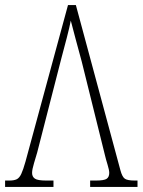

<svg xmlns="http://www.w3.org/2000/svg" viewBox="-22 -734 560 754"><path d="M299 -492Q285 -543 274 -584.5Q263 -626 256 -653Q251 -627 240.5 -586.5Q230 -546 219 -505L124 -135Q119 -118 111.5 -93Q104 -68 104 -55Q104 -40 115 -32.5Q126 -25 159 -25H188V0H-2V-25H15Q33 -25 43.5 -30Q54 -35 61.5 -51Q69 -67 78 -99L245 -714H276L451 -65Q458 -39 468.5 -32Q479 -25 507 -25H518V0H332V-25H355Q387 -25 397 -32Q407 -39 407 -55Q407 -66 400.5 -87Q394 -108 390 -125Z"/></svg>

Font: Noto Serif Condensed ExtraLight
Style: Regular
Weight: 200
Width: 3
Designer: Monotype Design Team
Foundry: Monotype Imaging Inc.
Version: Version 2.013; ttfautohint (v1.8.4.7-5d5b)